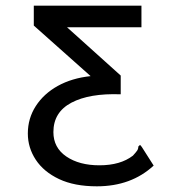

<svg xmlns="http://www.w3.org/2000/svg" viewBox="-20 -643 640 676"><path d="M321 13Q242 13 188 -12.5Q134 -38 106 -80.5Q78 -123 78 -173Q78 -226 106 -269.5Q134 -313 183.5 -340.5Q233 -368 299 -375L99 -553V-623H478V-547H216L405 -377V-311Q295 -315 231.5 -281.5Q168 -248 168 -178Q168 -123 213.5 -92Q259 -61 330 -61Q404 -61 448 -95Q459 -107 463 -113Q467 -119 467 -127L473 -133L479 -126L521 -60Q442 13 321 13Z"/></svg>

Font: Inconsolata Expanded Medium
Style: Regular
Weight: 500
Width: 7
Monospace: yes
Designer: Raph Levien, Cyreal, Brenton Simpson
Foundry: Raph Levien, Cyreal, Google
Version: Version 3.001; ttfautohint (v1.8.2.53-6de2)